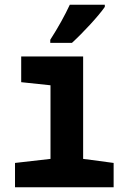

<svg xmlns="http://www.w3.org/2000/svg" viewBox="-20 -786 540 806"><path d="M191 -619V-606H282C328 -648 394 -719 420 -757V-766H273C252 -721 225 -672 191 -619ZM43 0H457V-102L329 -119V-549H69V-441L192 -428V-119L43 -102Z"/></svg>

Font: Noto Sans Mono ExtraCondensed ExtraBold
Style: Regular
Weight: 800
Width: 2
Designer: Monotype Design Team
Foundry: Monotype Imaging Inc.
Version: Version 2.014